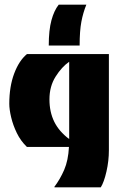

<svg xmlns="http://www.w3.org/2000/svg" viewBox="-20 -633 528 827"><path d="M215 174 214 172Q239 139 256.5 98.5Q274 58 277 0H96Q69 -26 52.5 -60Q36 -94 28 -128Q20 -162 20 -186Q20 -260 41 -316Q62 -372 96 -400H449V14Q449 60 438.5 106Q428 152 414 174ZM278 -34V-367Q246 -345 219.5 -303Q193 -261 193 -205Q193 -151 213.5 -109Q234 -67 278 -34ZM352 -613Q338 -579 330.5 -539.5Q323 -500 323 -437H190Q190 -503 201.5 -545.5Q213 -588 233 -613Z"/></svg>

Font: Tac One
Style: Regular
Weight: 400
Designer: Oluseyi Olusanya, David Udoh, Eyiyemi Adegbite, Mirko Velimirović
Version: Version 1.003; ttfautohint (v1.8.4.7-5d5b)